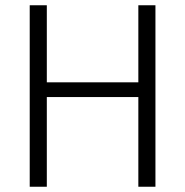

<svg xmlns="http://www.w3.org/2000/svg" viewBox="-20 -710 704 730"><path d="M571 -690H506V-397H158V-690H93V0H158V-341H506V0H571Z"/></svg>

Font: SnT
Style: Regular
Weight: 300
Designer: Natanael Gama
Version: Version 1.001;PS 001.001;hotconv 1.0.70;makeotf.lib2.5.58329